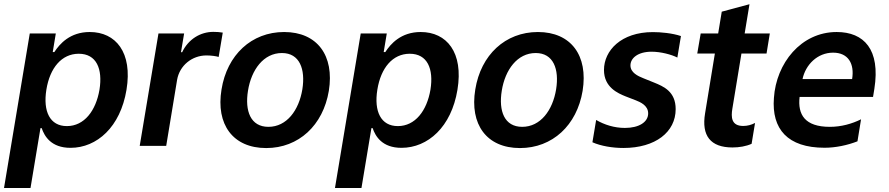

<svg xmlns="http://www.w3.org/2000/svg" viewBox="-33 -708 4316 932"><path d="M-13.5 204.5H115.1L163.4 -85.9H169.4C182.9 -46.2 215.6 9.6 309.3 9.6C437.9 9.6 551.5 -92.3 581 -272C611.2 -453.8 528.8 -552.6 402.7 -552.6C306.5 -552.6 256.4 -494.7 230.8 -455.3H223L237.9 -545.5H111.5ZM192.1 -272.7C209.2 -378.6 266.3 -447.1 349.4 -447.1C435 -447.1 466.3 -374.3 449.9 -272.7C432.5 -170.5 376.1 -95.9 291.5 -95.9C209.5 -95.9 175.1 -166.9 192.1 -272.7Z M645.2 0H773.8L826.7 -320.7C838.8 -389.9 898.8 -438.9 969.1 -438.9C991.5 -438.9 1017.4 -435.4 1028.4 -431.5L1048.3 -549.7C1035.9 -552.2 1017 -553.3 1002.5 -553.3C940 -553.3 881 -517.8 851.2 -454.5H845.5L860.8 -545.5H736.2Z M1259.2 10.7C1416.9 10.7 1535.5 -100.1 1563.2 -267C1590.9 -438.2 1507.1 -552.6 1346.2 -552.6C1187.9 -552.6 1069.2 -441.4 1042.3 -273.8C1014.2 -103.7 1097.7 10.7 1259.2 10.7ZM1269.9 -92.3C1183.2 -92.3 1154.8 -169.4 1170.8 -267.8C1187.1 -369.3 1246.1 -450.6 1335.6 -450.6C1421.5 -450.6 1450.3 -372.5 1434.7 -274.5C1418 -172.6 1359 -92.3 1269.9 -92.3Z M1593 204.5H1721.6L1769.9 -85.9H1775.9C1789.4 -46.2 1822.1 9.6 1915.8 9.6C2044.4 9.6 2158 -92.3 2187.5 -272C2217.7 -453.8 2135.3 -552.6 2009.2 -552.6C1913 -552.6 1862.9 -494.7 1837.4 -455.3H1829.5L1844.5 -545.5H1718ZM1798.7 -272.7C1815.7 -378.6 1872.9 -447.1 1956 -447.1C2041.5 -447.1 2072.8 -374.3 2056.5 -272.7C2039.1 -170.5 1982.6 -95.9 1898.1 -95.9C1816.1 -95.9 1781.6 -166.9 1798.7 -272.7Z M2491.1 10.7C2648.8 10.7 2767.4 -100.1 2795.1 -267C2822.8 -438.2 2739 -552.6 2578.1 -552.6C2419.7 -552.6 2301.1 -441.4 2274.1 -273.8C2246.1 -103.7 2329.5 10.7 2491.1 10.7ZM2501.8 -92.3C2415.1 -92.3 2386.7 -169.4 2402.7 -267.8C2419 -369.3 2478 -450.6 2567.5 -450.6C2653.4 -450.6 2682.2 -372.5 2666.5 -274.5C2649.9 -172.6 2590.9 -92.3 2501.8 -92.3Z M2992.9 10.3C3148.8 10.3 3246.8 -67.1 3246.8 -178.3C3246.8 -263.5 3188.6 -288.4 3141.3 -307.5L3090.2 -328.1C3063.2 -338.8 3027.3 -355.5 3027.3 -390.6C3027.3 -425.4 3062.9 -457 3130 -457C3174.7 -457 3226.6 -443.2 3255 -428.6L3272.4 -533C3230.1 -547.2 3174 -552.2 3136 -552.2C2982.2 -552.2 2898.8 -462.7 2898.8 -368.3C2898.8 -283.4 2967.3 -255 3003.9 -240.1L3053.6 -220.9C3074.2 -212.7 3113.3 -196.4 3113.3 -157.7C3113.3 -115.8 3069.6 -87 3000.4 -87C2949.2 -87 2900.9 -102.3 2860.8 -125.7L2842.7 -17.4C2883.5 0.7 2940 10.3 2992.9 10.3Z M3566.1 -448.2H3687.9L3703.8 -545.5H3581.7L3605.1 -687.5L3470.5 -651.3L3453.1 -545.5H3368.3L3351.6 -448.2H3437.1L3389.6 -158C3371.4 -49.4 3415.5 7.8 3522.7 7.8C3555.4 7.8 3588.8 2.1 3615.4 -9.9L3632.1 -111.2C3614 -101.6 3594.8 -96.6 3574.6 -96.6C3516.3 -96.6 3515.3 -139.9 3522 -180.4Z M4028.4 -552.6C3854.8 -552.6 3734.7 -400.6 3723.7 -232.6C3712 -81.7 3790.1 9.2 3969.5 9.2C4022.7 9.2 4080.3 -2.8 4129.3 -22L4146.7 -128.9C4102.3 -106.9 4050.4 -92.3 3995.4 -92.3C3873.9 -92.3 3838.4 -151.6 3848.4 -237.6H4204.9L4211.3 -277C4241.5 -468 4160.5 -552.6 4028.4 -552.6ZM4103.3 -324.2H3862.6C3877.1 -393.5 3934.7 -452.4 4011 -452.4C4084.9 -452.4 4115.4 -398.4 4103.3 -324.2Z"/></svg>

Font: TID UI Semi Bold
Style: Italic
Weight: 600
Italic angle: -9.39999°
Designer: The TID Project Authors
Foundry: Bakken & Bæck
Version: Version 1.001;hotconv 1.0.109;makeotfexe 2.5.65596